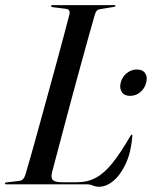

<svg xmlns="http://www.w3.org/2000/svg" viewBox="-28 -720 594 750"><path d="M309.5 0H-3Q-8.5 0 -8.5 -3Q-8.5 -7.5 -2.5 -7.5L48 -13.5Q64 -15 71 -37Q80 -66.5 94 -116.2Q108 -166 124.8 -226.8Q141.5 -287.5 159.2 -352Q177 -416.5 193.5 -477Q210 -537.5 223 -586.8Q236 -636 243.5 -665Q247 -683 230 -685.5L178 -692Q171.5 -693 171.5 -696.5Q171.5 -700 177 -700H419Q423 -700 423 -697.5Q423 -694 416.5 -693L362 -684Q348 -682.5 342.5 -663Q334 -634 320.5 -585.5Q307 -537 290.5 -477Q274 -417 256.8 -353.5Q239.5 -290 223.8 -230.2Q208 -170.5 195.2 -122.2Q182.5 -74 175 -46Q170 -24.5 179 -16.2Q188 -8 216.5 -8H272Q314 -8 346.8 -25.8Q379.5 -43.5 411 -82.8Q442.5 -122 480 -186.5Q484.5 -194.5 486.5 -194.5Q489.5 -194.5 489 -188Q484 -126 463.8 -81.8Q443.5 -37.5 415.5 -14Q387.5 9.5 359.5 9.5Q345.5 9.5 335 4.8Q324.5 0 309.5 0ZM480 -345.5Q458 -345.5 448 -360.2Q438 -375 443.5 -397Q449 -419.5 466.8 -434Q484.5 -448.5 506.5 -448.5Q529 -448.5 539 -434Q549 -419.5 543 -397Q537.5 -375 520.2 -360.2Q503 -345.5 480 -345.5Z"/></svg>

Font: Fraunces 144pt
Style: Italic
Weight: 400
Italic angle: -16°
Version: Version 1.000;[b76b70a41]